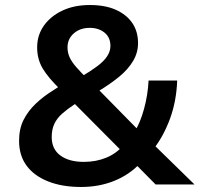

<svg xmlns="http://www.w3.org/2000/svg" viewBox="-20 -735 795 765"><path d="M303 10Q227 10 171 -12.5Q115 -35 85.5 -75.5Q56 -116 56 -174Q56 -222 74 -257.5Q92 -293 122.5 -322Q153 -351 192 -375L233 -402L221 -378Q173 -424 150.5 -461.5Q128 -499 128 -546Q128 -595 155 -633Q182 -671 229 -693Q276 -715 338 -715Q399 -715 441.5 -696Q484 -677 507 -643.5Q530 -610 530 -563Q530 -525 510 -491.5Q490 -458 454.5 -429Q419 -400 371 -371L360 -391L531 -217L518 -213Q539 -247 554 -301.5Q569 -356 572 -414H686Q683 -332 657.5 -262.5Q632 -193 593 -143L580 -171L755 0H600L516 -85H539Q496 -39 435.5 -14.5Q375 10 303 10ZM314 -90Q363 -90 404 -107Q445 -124 472 -157L473 -125L260 -339H310L278 -320Q249 -301 228 -282.5Q207 -264 196.5 -241.5Q186 -219 186 -189Q186 -141 220.5 -115.5Q255 -90 314 -90ZM338 -624Q299 -624 274 -602Q249 -580 249 -546Q249 -525 257.5 -506.5Q266 -488 284 -467.5Q302 -447 328 -421L303 -429Q342 -452 368 -471.5Q394 -491 407 -511Q420 -531 420 -552Q420 -586 396.5 -605Q373 -624 338 -624Z"/></svg>

Font: Nunito Sans 7pt
Style: Bold
Weight: 700
Designer: Vernon Adams
Foundry: Vernon Adams
Version: Version 3.101;gftools[0.9.27]